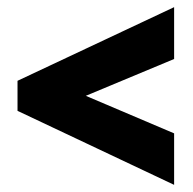

<svg xmlns="http://www.w3.org/2000/svg" viewBox="-20 -629 541 537"><path d="M467 -112V-256L220 -361L467 -464V-609L29 -403V-319Z"/></svg>

Font: Noto Sans Bengali ExtraCondensed Black
Style: Regular
Weight: 900
Width: 2
Designer: Joana Ranito - Universal Thirst; Jelle Bosma - Monotype Design Team
Foundry: Universal Thirst ehf.
Version: Version 3.000